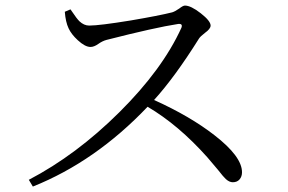

<svg xmlns="http://www.w3.org/2000/svg" viewBox="-20 -690 1040 693"><path d="M98.6 -16.6 84 -41Q255.9 -130.9 411.1 -285.2Q566.4 -439.5 634.8 -589.8Q640.6 -605.5 623 -603.5Q540 -590.8 364.3 -545.9Q349.6 -542 334.5 -531.2Q319.3 -520.5 306.6 -520.5Q287.1 -520.5 260.7 -544.9Q237.3 -566.4 227.5 -587.9Q216.8 -610.4 213.9 -647.5L234.4 -656.2Q236.3 -653.3 241.2 -646.5Q256.8 -623 266.6 -613.3Q283.2 -597.7 301.8 -597.7Q338.9 -597.7 452.1 -616.2Q555.7 -633.8 601.6 -645.5Q611.3 -648.4 627 -659.2Q640.6 -669.9 647.5 -669.9Q668.9 -669.9 704.6 -642.1Q740.2 -614.3 740.2 -597.7Q740.2 -585.9 719.7 -571.3Q703.1 -558.6 698.2 -550.8Q611.3 -412.1 536.1 -329.1Q666 -270.5 753.9 -202.1Q853.5 -125 853.5 -68.4Q853.5 -52.7 844.7 -42.5Q835.9 -32.2 820.3 -32.2Q807.6 -32.2 794.9 -43.9Q787.1 -50.8 766.6 -77.1Q744.1 -104.5 728.5 -122.1Q624 -239.3 512.7 -304.7Q325.2 -107.4 98.6 -16.6Z"/></svg>

Font: Bpmf Zihi Only R
Style: R
Weight: 400
Foundry: But Ko
Version: Version 1.320